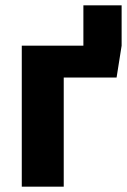

<svg xmlns="http://www.w3.org/2000/svg" viewBox="-20 -703 478 723"><path d="M294 -531H62V0H220V-411H419L438 -531V-683H294Z"/></svg>

Font: Fira Sans
Style: Bold
Weight: 700
Designer: Carrois Corporate & Edenspiekermann AG
Foundry: Carrois Corporate GbR & Edenspiekermann AG
Version: Version 4.203